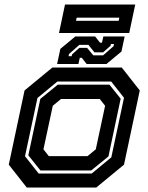

<svg xmlns="http://www.w3.org/2000/svg" viewBox="-20 -844 668 864"><path d="M100.5 0 19.5 -103 90.5 -437 215.5 -540H528L609 -437L538 -103L413 0ZM154 -63H392.5L481 -136L538 -404L480.5 -477H238L148.5 -403L92.5 -141ZM162 -77 107.5 -145 161.5 -399 240 -463H472.5L523 -400L468 -140L390.5 -77ZM199.5 -141.5H374L411 -172L453 -368L429 -398.5H254.5L217.5 -368L175.5 -172ZM237 -556 251.5 -624 319 -680H408L430 -652H439L445 -680H541L526.5 -612L459 -556H370L348 -584H339L333 -556ZM288.5 -591H302.5L304 -599L337 -628.5H372L400 -595H444L491 -636L493 -646H479L477.5 -638L444 -608.5H405L378 -642H337L290.5 -601ZM245.5 -695.5 272.5 -823.5H588.5L561.5 -695.5ZM322 -750.5H514L517 -764.5H325Z"/></svg>

Font: Tourney
Style: Bold Italic
Weight: 700
Italic angle: -12°
Version: Version 1.015